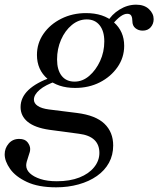

<svg xmlns="http://www.w3.org/2000/svg" viewBox="-73 -511 677 821"><path d="M167 290Q91 290 42 267Q-7 244 -30 211Q-53 178 -53 149Q-53 123 -36 103Q-19 83 9 83Q34 83 45 97.5Q56 112 56 126Q56 132 54.5 138.5Q53 145 48 159Q39 184 39 196Q39 215 55 230Q71 245 100 254.5Q129 264 170 264Q226 264 266.5 248Q307 232 329.5 204Q352 176 352 143Q352 72 265 61L138 44Q76 35 45.5 10Q15 -15 15 -53Q15 -94 48.5 -126Q82 -158 148 -181L168 -164Q121 -148 96.5 -127Q72 -106 72 -85Q72 -69 88.5 -58Q105 -47 136 -43L256 -28Q336 -18 373.5 18Q411 54 411 111Q411 152 393 185Q375 218 341.5 241.5Q308 265 263 277.5Q218 290 167 290ZM248 -135Q175 -135 130 -174Q85 -213 85 -276Q85 -326 113 -366.5Q141 -407 189 -431Q237 -455 295 -455Q369 -455 413.5 -416Q458 -377 458 -315Q458 -265 429.5 -224Q401 -183 354 -159Q307 -135 248 -135ZM246 -162Q280 -162 308.5 -186.5Q337 -211 355 -250Q373 -289 373 -334Q373 -378 353 -403Q333 -428 298 -428Q263 -428 234 -404Q205 -380 188 -341Q171 -302 171 -257Q171 -212 190.5 -187Q210 -162 246 -162ZM537 -380Q519 -380 506 -390.5Q493 -401 493 -421Q493 -435 488.5 -443.5Q484 -452 471 -452Q458 -452 442.5 -441Q427 -430 407 -406L386 -417Q404 -449 438 -470Q472 -491 509 -491Q544 -491 564 -472Q584 -453 584 -429Q584 -409 571.5 -394.5Q559 -380 537 -380Z"/></svg>

Font: Baskervville Medium
Style: Italic
Weight: 500
Italic angle: -18°
Version: Version 1.100